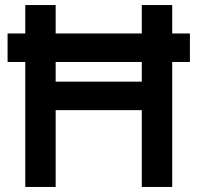

<svg xmlns="http://www.w3.org/2000/svg" viewBox="-20 -740 782 760"><path d="M80 0V-720H200.3V-416.8H541.3V-720H661.7V0H541.3V-304H200.3V0ZM10 -494.7V-607.5H731.7V-494.7Z"/></svg>

Font: Hauora
Style: Regular
Weight: 400
Designer: Wayne Shih
Foundry: WCYS
Version: Version 1.001